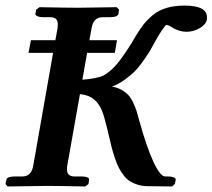

<svg xmlns="http://www.w3.org/2000/svg" viewBox="-20 -673 768 694"><path d="M602.1 1 515.1 0Q495.1 0 478.5 -5.1Q461.9 -10.3 449.7 -17.8Q437.5 -25.4 427 -39.3Q416.5 -53.2 409.7 -66.2Q402.8 -79.1 395.8 -100.1Q388.7 -121.1 384.3 -137.7Q381.8 -147.5 374 -180.2Q357.4 -252 349.1 -271.5Q332 -314.5 295.9 -327.1Q284.2 -331.1 269 -333L223.1 -74.2Q222.2 -69.3 222.2 -60.1Q222.2 -35.2 249 -35.2H274.9Q287.6 -35.2 295.4 -32Q303.2 -28.8 301.8 -22.9L299.8 -7.8L288.1 1Q189 -1 149.9 -1L7.8 1L0 -7.8L2.9 -22.9Q4.4 -35.2 35.2 -35.2H61Q93.8 -35.2 100.1 -74.2L171.9 -481.9H83L91.8 -527.8H180.2L188 -570.8Q188 -574.2 188.5 -579.1Q189 -584 189 -585Q189 -610.8 163.1 -610.8H136.2Q124 -610.8 115.7 -614.3Q107.4 -617.7 107.9 -623L110.8 -638.2L123 -647Q222.2 -645 261.2 -645L401.9 -647L410.2 -638.2L408.2 -623Q405.3 -610.8 376 -610.8H351.1Q317.4 -610.8 311 -570.8L303.2 -527.8H402.8L395 -481.9H294.9L277.8 -384.8Q326.7 -388.7 352.1 -398.9Q369.1 -408.2 385.7 -423.8Q402.3 -439.5 418.5 -461.9Q434.6 -484.4 444.8 -500.2Q455.1 -516.1 470.2 -542Q485.8 -567.9 498.8 -584.5Q511.7 -601.1 532.5 -618.4Q553.2 -635.7 581.8 -644.3Q610.4 -652.8 647 -652.8Q728 -652.8 728 -610.8V-603Q724.6 -584.5 701.9 -571.3Q679.2 -558.1 653.8 -558.1Q631.3 -558.1 606.9 -570.8Q589.4 -583 581.1 -583Q578.6 -583 566.4 -565.2Q554.2 -547.4 543.9 -528.8Q531.7 -505.9 524.2 -492.9Q516.6 -480 500.2 -456.3Q483.9 -432.6 469 -417.2Q454.1 -401.9 431.6 -385.5Q409.2 -369.1 384.8 -359.9Q404.3 -356.9 419.4 -348.1Q434.6 -339.4 444.1 -329.1Q453.6 -318.8 461.7 -301.5Q469.7 -284.2 473.6 -271.7Q477.5 -259.3 482.9 -238.8Q509.8 -141.6 534.4 -88.4Q559.1 -35.2 577.1 -35.2H586.9Q599.6 -35.2 607.7 -32Q615.7 -28.8 615.2 -22.9L611.8 -7.8Z"/></svg>

Font: Linux Libertine G
Style: Semibold Italic
Weight: 600
Italic angle: -11.5°
Designer: Philipp H. Poll
Foundry: Philipp H. Poll
Version: Version 5.1.1